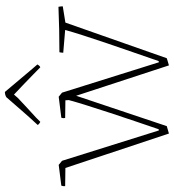

<svg xmlns="http://www.w3.org/2000/svg" viewBox="18 -738 726 803"><g transform="rotate(-90 381.5 -336.0)"><path d="M225 7 81 -426 5 -427Q4 -435 7 -443L94 -454L111 -440L238 -35L243 -36Q259 -83 277 -136Q295 -189 312 -241Q329 -293 343 -337.5Q357 -382 365 -412L364 -426L290 -427Q288 -435 291 -443Q313 -446 335 -448.5Q357 -451 379 -454L396 -440L523 -35L528 -36Q545 -86 565 -143Q585 -200 603.5 -255Q622 -310 636.5 -355Q651 -400 658 -427L563 -435Q563 -438 563.5 -442.5Q564 -447 565 -451Q610 -451 659.5 -452Q709 -453 755 -455Q757 -446 757 -437L689 -426L540 -2Q533 0 525.5 2.5Q518 5 510 7L383 -381L256 -2Q248 0 240.5 2.5Q233 5 225 7ZM292 -549 274 -531Q271 -532 266.5 -535.5Q262 -539 261 -542Q291 -574 320 -607.5Q349 -641 377 -673Q387 -679 399 -679L490 -571L514 -543Q513 -541 509.5 -536.5Q506 -532 502 -531Q491 -542 470 -562.5Q449 -583 426.5 -604.5Q404 -626 388 -641L374 -625Q354 -606 334.5 -588Q315 -570 292 -549Z"/></g></svg>

Font: Labrada ExtraLight
Style: Regular
Weight: 200
Designer: Mercedes Jáuregui
Foundry: Omnibus-Type Team
Version: Version 1.000; ttfautohint (v1.8.4.7-5d5b)